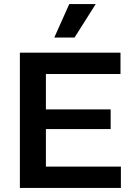

<svg xmlns="http://www.w3.org/2000/svg" viewBox="-20 -917 648 937"><path d="M77 0V-660H204V0ZM159 0V-104H570V0ZM159 -287V-383H520V-287ZM159 -556V-660H568V-556ZM344 -734H245L318 -897H447Z"/></svg>

Font: Bricolage Grotesque 16pt SemiBold
Style: Regular
Weight: 600
Version: Version 1.001;gftools[0.9.33.dev8+g029e19f]